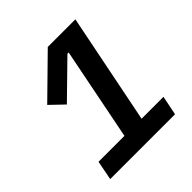

<svg xmlns="http://www.w3.org/2000/svg" viewBox="-187 -836 974 974"><g transform="rotate(-45 300.0 -349.0)"><path d="M518 0H53L73 -104H259L358 -603H349L165 -423L93 -492L303 -698H501L382 -104H539Z"/></g></svg>

Font: IBM Plex Sans SemiBold
Style: Italic
Weight: 600
Italic angle: -11.31°
Designer: Mike Abbink, Paul van der Laan, Pieter van Rosmalen
Foundry: Bold Monday
Version: Version 3.201